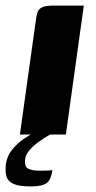

<svg xmlns="http://www.w3.org/2000/svg" viewBox="-40 -480 342 685"><path d="M31 0Q45 -102 59.5 -204.5Q74 -307 88 -408Q90 -425 94 -436.5Q98 -448 110.5 -454Q123 -460 149 -460H259L195 0ZM67 185Q28 185 8 176Q-12 167 -17 149Q-22 131 -19 106Q-15 76 4.5 52.5Q24 29 47.5 13.5Q71 -2 88 -9H158Q149 -6 132.5 3.5Q116 13 97.5 26.5Q79 40 65.5 55.5Q52 71 50 86Q46 115 61 122Q76 129 101 129Q121 129 130 128.5Q139 128 142 127.5Q145 127 147 127Q144 147 137.5 160Q131 173 115 179Q99 185 67 185Z"/></svg>

Font: Genos
Style: Bold Italic
Weight: 700
Italic angle: -8°
Version: Version 1.010